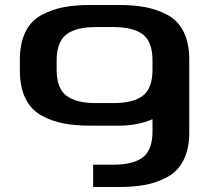

<svg xmlns="http://www.w3.org/2000/svg" viewBox="-20 -506 852 773"><path d="M208 -226Q208 -151 247 -121Q286 -91 364 -91H437Q516 -91 555 -120.5Q594 -150 594 -226V-262Q594 -338 555 -367.5Q516 -397 437 -397H364Q286 -397 247 -367Q208 -337 208 -262ZM355 157H437Q516 157 555 127.5Q594 98 594 22V-26Q533 0 457 0H346Q283 0 236 -9Q189 -18 147 -41Q105 -64 82.5 -109.5Q60 -155 60 -222V-266Q60 -332 82.5 -377.5Q105 -423 147 -445.5Q189 -468 236 -477Q283 -486 346 -486H457Q519 -486 566 -477Q613 -468 655 -445.5Q697 -423 719.5 -377.5Q742 -332 742 -266V26Q742 92 719.5 137.5Q697 183 655 206Q613 229 566 238Q519 247 457 247H355Z"/></svg>

Font: Aneo
Style: Bold
Weight: 700
Designer: Anastasios Pappas
Foundry: Anastasios Pappas
Version: Version 1.000